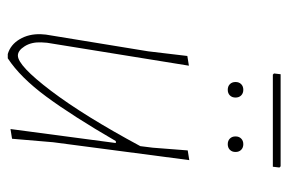

<svg xmlns="http://www.w3.org/2000/svg" viewBox="-144 -587 742 494"><g transform="rotate(90 227.0 -340.0)"><path d="M392 -456 346 -106 337 0 312 4 348 -267H343Q278 -155 228.5 -88Q179 -21 130 11H119Q95 4 81 -19.5Q67 -43 68 -74L69 -87L112 -350L124 -451L149 -455L90 -90L89 -75Q88 -50 99 -32.5Q110 -15 123 -15Q149 -15 213.5 -100Q278 -185 356 -330L360 -362L367 -452ZM411 -688 409 -671H172L169 -674L171 -691H408ZM231 -575Q231 -566 225.5 -560.5Q220 -555 211 -555Q202 -555 196.5 -560.5Q191 -566 191 -575Q191 -584 196.5 -589.5Q202 -595 211 -595Q220 -595 225.5 -589.5Q231 -584 231 -575ZM371 -575Q371 -566 365.5 -560.5Q360 -555 351 -555Q342 -555 336.5 -560.5Q331 -566 331 -575Q331 -584 336.5 -589.5Q342 -595 351 -595Q360 -595 365.5 -589.5Q371 -584 371 -575Z"/></g></svg>

Font: Luna Sans Thin
Style: Italic
Weight: 250
Italic angle: -7°
Designer: Juan Pablo del Peral
Foundry: Huerta Tipografica
Version: Version 2.001; ttfautohint (v1.5)